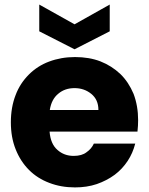

<svg xmlns="http://www.w3.org/2000/svg" viewBox="-20 -817 656 845"><path d="M236.8 -404.8Q206.5 -380.4 199.2 -333H413.1Q413.1 -378.4 381.8 -403.8Q350.6 -429.2 308.1 -429.2Q265.6 -429.2 236.8 -404.8ZM48.8 -398.9Q67.9 -449.7 106.9 -488.8Q145 -526.9 195.8 -545.9Q249 -565.9 310.1 -565.9Q372.6 -565.9 421.9 -546.9Q471.7 -527.3 509.8 -491.2Q545.9 -456.1 567.9 -403.8Q587.9 -350.6 587.9 -288.1Q587.9 -263.7 585 -237.8H198.2Q202.6 -183.1 232.9 -157.2Q262.2 -130.9 304.2 -130.9Q340.3 -130.9 360.8 -147Q382.8 -162.1 393.1 -185.1H575.2Q564.5 -143.1 542 -108.9Q518.1 -72.8 484.9 -47.9Q449.7 -22 405.8 -6.8Q362.3 7.8 310.1 7.8Q248.5 7.8 196.8 -12.2Q145 -31.7 107.9 -68.8Q69.8 -106.9 48.8 -160.2Q27.8 -212.4 27.8 -278.8Q27.8 -345.2 48.8 -398.9ZM152.8 -679.2V-796.9L308.1 -710L462.9 -796.9V-679.2L308.1 -600.1Z"/></svg>

Font: PoppinsZ
Style: Bold
Weight: 700
Designer: Ninad Kale (Devanagari), Jonny Pinhorn (Latin)
Foundry: Indian Type Foundry
Version: Version 3.002;FEAKit 1.0